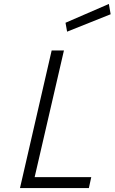

<svg xmlns="http://www.w3.org/2000/svg" viewBox="-20 -950 579 970"><path d="M319 -790 539 -878 530 -930 311 -835ZM429 0 441 -55H155L303 -695H241L81 0Z"/></svg>

Font: Titillium Web
Style: Light Italic
Weight: 300
Italic angle: -13°
Version: Version 1.001;PS 57.000;hotconv 1.0.70;makeotf.lib2.5.55311